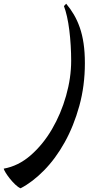

<svg xmlns="http://www.w3.org/2000/svg" viewBox="-62 -822 478 1036"><path d="M295 -802Q318 -775 336.5 -743.5Q355 -712 368.5 -673.5Q382 -635 389 -587.5Q396 -540 396 -481Q396 -359 366 -250.5Q336 -142 287 -54Q238 34 175.5 97.5Q113 161 49 194Q35 188 19.5 173Q4 158 -9.5 141Q-23 124 -32 109Q-41 94 -42 88Q37 74 103.5 16Q170 -42 218.5 -125Q267 -208 294.5 -305Q322 -402 322 -494Q322 -534 319.5 -576.5Q317 -619 312 -659Q307 -699 299.5 -732.5Q292 -766 283 -789Z"/></svg>

Font: Kaushan Script
Style: Regular
Weight: 400
Designer: Pablo Impallari
Foundry: Pablo Impallari
Version: Version 1.002